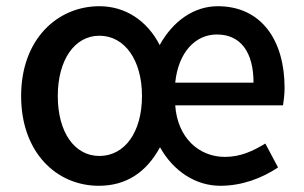

<svg xmlns="http://www.w3.org/2000/svg" viewBox="-20 -584 978 618"><path d="M298 14C386 14 451 -29 495 -110C538 -33 610 14 689 14C760 14 824 -11 875 -45L834 -122C793 -97 753 -79 704 -79C619 -79 551 -142 544 -245H891C893 -259 896 -279 896 -301C896 -456 820 -564 681 -564C605 -564 537 -517 494 -439C453 -519 382 -564 300 -564C165 -564 48 -458 48 -275C48 -92 163 14 298 14ZM300 -82C220 -82 166 -158 166 -275C166 -391 220 -469 300 -469C381 -469 437 -391 437 -275C437 -158 381 -82 300 -82ZM544 -318C554 -416 609 -473 678 -473C754 -473 796 -417 796 -318Z"/></svg>

Font: Noto Sans CJK TC Medium
Style: Regular
Weight: 500
Designer: Ryoko NISHIZUKA 西塚涼子 (kana, bopomofo & ideographs); Paul D. Hunt (Latin, Greek & Cyrillic); Sandoll Communications 산돌커뮤니
Foundry: Adobe
Version: Version 2.004;hotconv 1.0.118;makeotfexe 2.5.65603